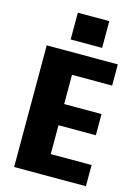

<svg xmlns="http://www.w3.org/2000/svg" viewBox="-135 -994 770 1067"><g transform="rotate(15 250.0 -460.0)"><path d="M194 -122H469V0H56V-700H465V-578H194L234 -673V-340L194 -410H449V-288H194L234 -358V-27ZM357 -920V-766H176V-920Z"/></g></svg>

Font: Pathway Extreme Condensed ExtraBold
Style: Regular
Weight: 800
Width: 3
Version: Version 1.001;gftools[0.9.26]